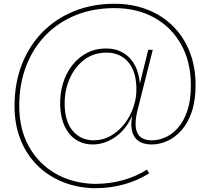

<svg xmlns="http://www.w3.org/2000/svg" viewBox="-20 -780 1111 1018"><path d="M480 218Q386.5 215.5 308.8 183.2Q231 151 174.8 93.8Q118.5 36.5 87.8 -42.5Q57 -121.5 57 -218Q57 -337.5 95.2 -436.8Q133.5 -536 204.2 -608.5Q275 -681 372.2 -720.5Q469.5 -760 587 -760Q682.5 -760 761.5 -729Q840.5 -698 897.8 -640.8Q955 -583.5 986 -504.5Q1017 -425.5 1017 -329L992 -328Q992 -452 940.5 -544Q889 -636 797.8 -686.5Q706.5 -737 587 -737Q475 -737 382.2 -699.8Q289.5 -662.5 222.2 -593.5Q155 -524.5 118.5 -429.2Q82 -334 82 -218Q82 -96 132.5 -4.5Q183 87 272.8 139.2Q362.5 191.5 480 195Q562 195 632.5 175.2Q703 155.5 759 119L771 139Q712 176.5 638.8 197.2Q565.5 218 480 218ZM471 -14Q423 -14 385 -37.8Q347 -61.5 324.2 -107.5Q301.5 -153.5 299 -220Q297 -281 313.2 -335.8Q329.5 -390.5 362 -432.8Q394.5 -475 440.2 -499Q486 -523 542 -523Q595 -523 634.8 -499Q674.5 -475 697.5 -429.2Q720.5 -383.5 723 -318Q723 -298 720.8 -276.8Q718.5 -255.5 713 -235L685 -160L678 -161Q657.5 -115 625 -82Q592.5 -49 552.8 -31.5Q513 -14 471 -14ZM476 -36Q525.5 -36 567.8 -60.2Q610 -84.5 641.2 -125.2Q672.5 -166 689 -216.5Q705.5 -267 703 -319Q700 -407 657.2 -454Q614.5 -501 544 -501Q476 -501 425.5 -462.2Q375 -423.5 347.8 -359.2Q320.5 -295 323 -219Q326 -130 368.5 -83Q411 -36 476 -36ZM784 -14Q739 -14 711.8 -34.5Q684.5 -55 678 -96Q671.5 -137 688 -199L717 -267L708 -282L766 -516H790L710 -199Q689 -116.5 707.8 -76.2Q726.5 -36 785 -36Q822 -36 858.5 -52.5Q895 -69 925.2 -104Q955.5 -139 973.8 -194.5Q992 -250 992 -328L1017 -329Q1017 -247 996.8 -187.5Q976.5 -128 942.5 -89.5Q908.5 -51 867.2 -32.5Q826 -14 784 -14Z"/></svg>

Font: Hepta Slab ExtraLight
Style: Regular
Weight: 200
Designer: Michael LaGattuta
Foundry: Michael LaGattuta
Version: Version 1.100